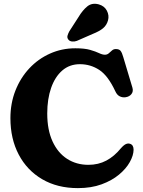

<svg xmlns="http://www.w3.org/2000/svg" viewBox="-20 -974 756 1014"><path d="M685.5 -183Q685 -153 665.5 -118Q646 -83 608.5 -51.8Q571 -20.5 516.5 -0.5Q462 19.5 391.5 19.5Q283 19.5 202.8 -27.5Q122.5 -74.5 78.8 -157.8Q35 -241 35 -350Q35 -428.5 61.5 -495.8Q88 -563 134.8 -613Q181.5 -663 244 -691Q306.5 -719 378 -719Q427 -719 456.2 -710.5Q485.5 -702 503 -693.5Q520.5 -685 534 -685Q546 -685 554.5 -692.5Q563 -700 571.5 -707.5Q580 -715 591.5 -715Q609.5 -715 617 -705.2Q624.5 -695.5 631 -672.5L679.5 -510.5Q685 -491 674.2 -477.2Q663.5 -463.5 643.5 -460.5Q627.5 -458 612.8 -465Q598 -472 589 -492Q550.5 -574.5 504.2 -604.8Q458 -635 402 -635Q347.5 -635 309 -601.8Q270.5 -568.5 250 -509.8Q229.5 -451 229.5 -374.5Q229.5 -288 257.5 -227.2Q285.5 -166.5 334.5 -135Q383.5 -103.5 447 -103.5Q499.5 -103.5 541.8 -126Q584 -148.5 618.5 -191Q634.5 -209 645.8 -213.5Q657 -218 667 -214.5Q685.5 -208.5 685.5 -183ZM394 -883Q416 -920 441 -940.2Q466 -960.5 501.5 -951Q531.5 -942.5 544.5 -917.5Q557.5 -892.5 550.5 -866.5Q543.5 -841 524.5 -825Q505.5 -809 469 -794.5L385.5 -758Q373.5 -753.5 360.8 -754.8Q348 -756 341 -765Q333.5 -774.5 336.5 -785.5Q339.5 -796.5 346 -808.5Z"/></svg>

Font: Fraunces 9pt S100
Style: Bold
Weight: 700
Version: Version 1.000; ttfautohint (v1.8.3)